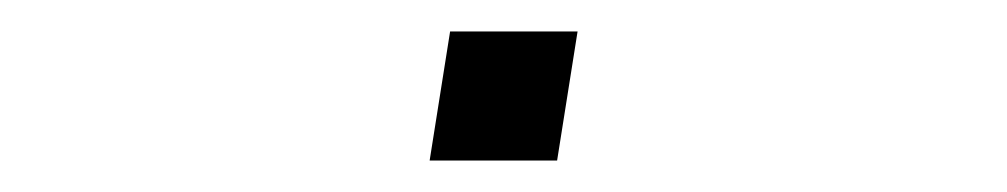

<svg xmlns="http://www.w3.org/2000/svg" viewBox="-20 -401 640 122"><path d="M253 -299 266 -381H347L334 -299Z"/></svg>

Font: Iosevka SS04 XLt Ex Obl
Style: Regular
Weight: 200
Width: 7
Italic angle: -9°
Monospace: yes
Designer: Belleve Invis
Foundry: Belleve Invis
Version: Version 19.0.0; ttfautohint (v1.8.4)